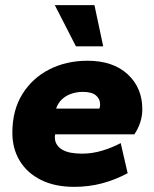

<svg xmlns="http://www.w3.org/2000/svg" viewBox="-20 -716 600 746"><path d="M268 10Q193 10 139 -17Q85 -44 56.5 -91.5Q28 -139 28 -200Q28 -288 67 -350.5Q106 -413 172 -446.5Q238 -480 320 -480Q419 -480 476 -427.5Q533 -375 533 -291Q533 -266 525 -241Q517 -216 502 -194H194Q191 -173 198.5 -158.5Q206 -144 221 -135Q236 -126 256 -122.5Q276 -119 299 -119Q338 -119 376.5 -130.5Q415 -142 449 -160L476 -43Q427 -17 376 -3.5Q325 10 268 10ZM198 -294H366Q369 -300 369 -310Q369 -332 352.5 -345.5Q336 -359 302 -359Q278 -359 256.5 -351.5Q235 -344 220 -329.5Q205 -315 198 -294ZM275 -536 193 -696H347L381 -536Z"/></svg>

Font: Gantari ExtraBold
Style: Italic
Weight: 800
Italic angle: -10°
Designer: Anugrah Pasau
Foundry: Lafontype
Version: Version 1.000